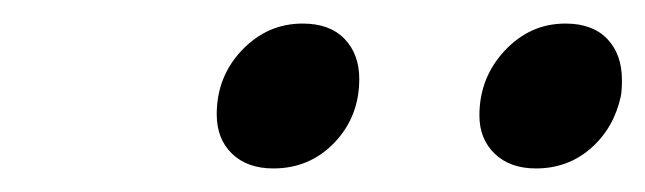

<svg xmlns="http://www.w3.org/2000/svg" viewBox="-20 -719 548 163"><path d="M164 -622Q164 -654 185.5 -676.5Q207 -699 237 -699Q260 -699 272.5 -686Q285 -673 285 -652Q285 -620 264 -598Q243 -576 212 -576Q190 -576 177 -588.5Q164 -601 164 -622ZM387 -621Q387 -653 408.5 -676Q430 -699 460 -699Q483 -699 495.5 -686Q508 -673 508 -651Q508 -642 507 -637Q501 -610 481.5 -593Q462 -576 435 -576Q413 -576 400 -588.5Q387 -601 387 -621Z"/></svg>

Font: Taviraj SemiBold
Style: Italic
Weight: 600
Italic angle: -12°
Designer: Katatrad Team
Foundry: CadsonDemak
Version: Version 1.001